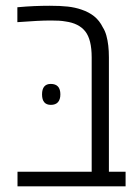

<svg xmlns="http://www.w3.org/2000/svg" viewBox="-20 -660 482 680"><path d="M42 0V-51.8H304.7V-457Q304.7 -520 282 -548.8Q259.3 -577.6 211.9 -584Q201.7 -585.9 188.7 -586.7Q175.8 -587.4 160.2 -587.4Q136.2 -587.4 109.1 -585.9Q82 -584.5 41.5 -581.5V-634.3Q72.8 -637.2 101.1 -638.4Q129.4 -639.6 155.3 -639.6Q193.8 -639.6 220 -636.7Q246.1 -633.8 268.6 -626Q294.9 -617.2 313.7 -602.1Q332.5 -586.9 344.2 -563Q352.1 -550.8 356.7 -534.2Q361.3 -517.6 363.5 -498.5Q365.7 -479.5 365.7 -457V-51.8H424.8V0ZM160.2 -288.6Q128.9 -288.6 128.9 -325.7Q128.9 -344.2 136.7 -353.5Q144.5 -362.8 159.7 -362.8Q176.8 -362.8 185.3 -353.5Q193.8 -344.2 193.8 -325.7Q193.8 -307.6 185.3 -298.1Q176.8 -288.6 160.2 -288.6Z"/></svg>

Font: Open Sans SemiCondensed Light
Style: Regular
Weight: 300
Width: 4
Designer: Monotype Design Team
Foundry: Monotype Imaging Inc.
Version: Version 3.000